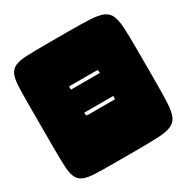

<svg xmlns="http://www.w3.org/2000/svg" viewBox="-159 -840 959 981"><g transform="rotate(-30 320.0 -350.0)"><path d="M630 -445V-255Q630 -178 627.5 -129.5Q625 -81 613.5 -54.5Q602 -28 575 -16.5Q548 -5 500 -2.5Q452 0 375 0H235Q168 0 125 -2Q82 -4 58.5 -14.5Q35 -25 24.5 -48.5Q14 -72 12 -115Q10 -158 10 -225V-475Q10 -543 12 -585.5Q14 -628 24.5 -651.5Q35 -675 58.5 -685.5Q82 -696 125 -698Q168 -700 235 -700H375Q452 -700 500 -697.5Q548 -695 575 -683.5Q602 -672 613.5 -645.5Q625 -619 627.5 -570.5Q630 -522 630 -445ZM386 -455H235V-436H406Q406 -450 403.5 -452.5Q401 -455 386 -455ZM255 -281H406V-300H235Q235 -286 237.5 -283.5Q240 -281 255 -281Z"/></g></svg>

Font: Badeen Display
Style: Regular
Weight: 400
Version: Version 1.000; ttfautohint (v1.8.4.7-5d5b)